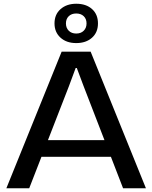

<svg xmlns="http://www.w3.org/2000/svg" viewBox="-20 -1005 814 1025"><path d="M14 0 309 -729H464L759 0H637L426 -546L390 -642H384L348 -545L136 0ZM191 -168 219 -257H555L582 -168ZM387 -775Q335 -775 303 -804Q271 -833 271 -880Q271 -928 303.5 -956.5Q336 -985 387 -985Q440 -985 471.5 -956.5Q503 -928 503 -880Q503 -832 471 -803.5Q439 -775 387 -775ZM387 -826Q412 -826 427 -841Q442 -856 442 -880Q442 -904 427 -918.5Q412 -933 387 -933Q362 -933 347 -918.5Q332 -904 332 -880Q332 -856 347 -841Q362 -826 387 -826Z"/></svg>

Font: Mona Sans SemiExpanded Medium
Style: Regular
Weight: 500
Width: 6
Designer: Deni Anggara
Foundry: GitHub
Version: Version 2.000